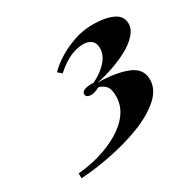

<svg xmlns="http://www.w3.org/2000/svg" viewBox="-101 -857 613 611"><g transform="rotate(-30 205.0 -551.0)"><path d="M310 -754Q354 -754 382 -741Q410 -728 410 -700Q410 -679 392.5 -660Q375 -641 347.5 -626.5Q320 -612 289 -601.5Q258 -591 231 -586Q297 -585 338.5 -568.5Q380 -552 380 -512Q380 -475 346.5 -445.5Q313 -416 260 -395.5Q207 -375 147 -363Q87 -351 34 -348V-366Q73 -369 113 -380.5Q153 -392 186.5 -411.5Q220 -431 240 -458.5Q260 -486 260 -520Q260 -547 249.5 -558Q239 -569 225 -572Q214 -566 206 -564Q198 -562 193 -562Q187 -562 181 -565Q175 -568 175 -575Q175 -585 187.5 -589Q200 -593 219 -592Q251 -607 271.5 -629.5Q292 -652 292 -677Q292 -697 280.5 -706Q269 -715 252 -715Q228 -715 203 -704Q178 -693 149 -667L135 -679Q151 -696 177.5 -713Q204 -730 238 -742Q272 -754 310 -754Z"/></g></svg>

Font: Playfair Display Black
Style: Italic
Weight: 900
Italic angle: -14°
Designer: Claus Eggers Sørensen
Foundry: Claus Eggers Sørensen
Version: Version 1.203